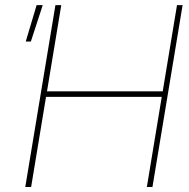

<svg xmlns="http://www.w3.org/2000/svg" viewBox="-20 -748 755 768"><path d="M81.1 0 201.7 -727.5H225.1L168 -382.8H630.9L688 -727.5H710.4L589.8 0H567.4L627 -360.4H164.1L104.5 0ZM83 -582 126.5 -727.5H150.9L103.5 -582Z"/></svg>

Font: Inter Display Thin
Style: Italic
Weight: 100
Italic angle: -9.39999°
Designer: Rasmus Andersson
Foundry: rsms
Version: Version 4.000;git-a52131595